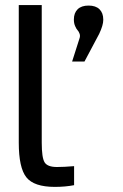

<svg xmlns="http://www.w3.org/2000/svg" viewBox="-20 -730 486 759"><path d="M205.1 -69.8Q232.9 -69.8 272.9 -73.2V2Q238.3 8.8 196.8 8.8Q114.3 8.8 84.2 -29.1Q54.2 -66.9 54.2 -166V-710H145V-166Q145 -106.9 156.2 -88.4Q167.5 -69.8 205.1 -69.8ZM265.1 -486.8 293.9 -577.1Q297.9 -587.4 294.7 -596.4Q291.5 -605.5 286.6 -610.6Q281.7 -615.7 276.9 -627Q272 -638.2 272 -652.8Q272 -678.7 286.9 -693.4Q301.8 -708 330.1 -708Q358.4 -708 373.3 -693.4Q388.2 -678.7 388.2 -652.8V-650.9Q388.2 -630.4 372.1 -596.2L314 -486.8Z"/></svg>

Font: LT Wave Text
Style: Regular
Weight: 400
Designer: Daniel Lyons
Version: Version 2.5 (Glyphs App)